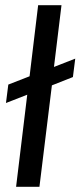

<svg xmlns="http://www.w3.org/2000/svg" viewBox="-20 -720 310 740"><path d="M261 -423 270 -494 188 -462 217 -700H127L94 -426L12 -394L3 -323L85 -355L42 0H132L180 -391Z"/></svg>

Font: Gamestation Display
Style: Italic
Weight: 400
Designer: Jonas Hecksher
Foundry: Jonas Hecksher, Playtypeª, e-types AS
Version: Version 1.003